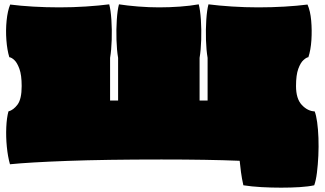

<svg xmlns="http://www.w3.org/2000/svg" viewBox="-20 -734 1498 886"><path d="M1103 121Q1096 90 1092 60Q1088 30 1086 8Q1013 5 924 3.5Q835 2 725 2Q466 2 290.5 8.5Q115 15 26 24Q16 -11 11.5 -57Q7 -103 9 -147Q11 -191 19 -220Q42 -226 61 -251.5Q80 -277 80 -337Q80 -388 69.5 -416.5Q59 -445 46 -457Q33 -469 23 -470Q13 -503 9.5 -548.5Q6 -594 10.5 -639Q15 -684 27 -713Q74 -707 133 -703.5Q192 -700 254 -700Q316 -700 377 -704Q438 -708 484 -714Q491 -688 494 -643Q497 -598 495.5 -550Q494 -502 488 -467V-270H525V-467Q519 -502 517.5 -550Q516 -598 519 -643Q522 -688 529 -714Q567 -708 617 -704Q667 -700 714 -700Q762 -700 810 -703.5Q858 -707 897 -714Q904 -688 907 -643Q910 -598 908.5 -550Q907 -502 901 -467V-270H938V-467Q932 -502 930.5 -550Q929 -598 932 -643Q935 -688 942 -714Q988 -708 1049.5 -704Q1111 -700 1172 -700Q1234 -700 1293 -703.5Q1352 -707 1399 -713Q1412 -684 1416 -639Q1420 -594 1417 -548.5Q1414 -503 1403 -470Q1394 -469 1380.5 -457Q1367 -445 1356.5 -416.5Q1346 -388 1346 -337Q1346 -278 1373 -249.5Q1400 -221 1432 -220Q1439 -203 1443.5 -170.5Q1448 -138 1449.5 -97.5Q1451 -57 1449 -15Q1447 27 1442.5 63Q1438 99 1430 121Q1403 127 1363 129.5Q1323 132 1277.5 132Q1232 132 1186.5 129.5Q1141 127 1103 121Z"/></svg>

Font: Oi
Style: Regular
Weight: 400
Designer: Kostas Bartsokas, Mohamad Dakak
Foundry: Foundry5
Version: Version 4.000